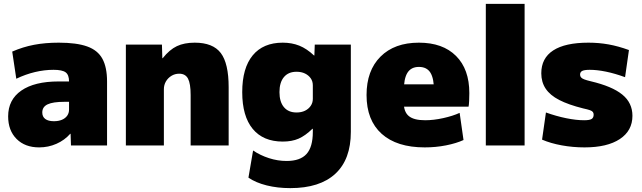

<svg xmlns="http://www.w3.org/2000/svg" viewBox="-20 -750 3308 990"><path d="M182 10Q109 10 65.5 -33.5Q22 -77 22 -150Q22 -236 90 -283Q158 -330 282 -330H336Q336 -364 318.5 -377Q301 -390 256 -390Q209 -390 160.5 -378.5Q112 -367 64 -344L43 -484Q98 -508 155.5 -519Q213 -530 283 -530Q375 -530 429.5 -510.5Q484 -491 508 -447Q532 -403 532 -330V0H346L344 -60H342Q313 -27 271 -8.5Q229 10 182 10ZM258 -125Q282 -125 299.5 -132.5Q317 -140 326.5 -153.5Q336 -167 336 -185V-225H312Q253 -225 225.5 -212Q198 -199 198 -170Q198 -148 213.5 -136.5Q229 -125 258 -125Z M629 0V-520H815L817 -450H819Q854 -494 892 -512Q930 -530 984 -530Q1078 -530 1118.5 -476.5Q1159 -423 1159 -300V0H963V-260Q963 -319 949.5 -344.5Q936 -370 904 -370Q882 -370 864 -359Q846 -348 835.5 -330Q825 -312 825 -290V0Z M1477 220Q1411 220 1355 206Q1299 192 1261 166L1285 26Q1322 51 1367 65.5Q1412 80 1458 80Q1528 80 1560.5 44Q1593 8 1593 -70V-86H1591Q1554 -50 1519.5 -35Q1485 -20 1438 -20Q1337 -20 1283 -85.5Q1229 -151 1229 -275Q1229 -399 1283 -464.5Q1337 -530 1438 -530Q1485 -530 1523.5 -514.5Q1562 -499 1599 -464H1601L1603 -520H1789V-70Q1789 72 1709 146Q1629 220 1477 220ZM1509 -170Q1534 -170 1552.5 -179Q1571 -188 1582 -204Q1593 -220 1593 -240V-310Q1593 -331 1582 -346.5Q1571 -362 1552.5 -371Q1534 -380 1509 -380Q1467 -380 1444 -352.5Q1421 -325 1421 -275Q1421 -225 1444 -197.5Q1467 -170 1509 -170Z M2170 10Q2026 10 1948 -60Q1870 -130 1870 -260Q1870 -386 1942 -458Q2014 -530 2140 -530Q2263 -530 2331.5 -461.5Q2400 -393 2400 -270Q2400 -252 2399 -230Q2398 -208 2396 -200H1980V-315H2241L2218 -280Q2218 -345 2199.5 -375Q2181 -405 2140 -405Q2100 -405 2081 -375Q2062 -345 2062 -280V-220Q2062 -173 2088 -151.5Q2114 -130 2172 -130Q2216 -130 2265.5 -141Q2315 -152 2350 -168L2370 -28Q2333 -11 2280 -0.5Q2227 10 2170 10Z M2485 0V-730H2685V0Z M2994 10Q2934 10 2876.5 -0.5Q2819 -11 2775 -30L2795 -170Q2848 -151 2899.5 -140.5Q2951 -130 2992 -130Q3020 -130 3030.5 -136.5Q3041 -143 3041 -159Q3041 -167 3037 -172.5Q3033 -178 3021.5 -182Q3010 -186 2987 -191Q2911 -210 2863.5 -234.5Q2816 -259 2793.5 -293Q2771 -327 2771 -372Q2771 -450 2832.5 -490Q2894 -530 3014 -530Q3068 -530 3118 -521Q3168 -512 3223 -492L3203 -352Q3151 -371 3105 -380.5Q3059 -390 3021 -390Q2994 -390 2982.5 -384.5Q2971 -379 2971 -365Q2971 -357 2976 -351Q2981 -345 2993 -340.5Q3005 -336 3026 -331Q3081 -318 3121.5 -301Q3162 -284 3188.5 -262.5Q3215 -241 3228 -213.5Q3241 -186 3241 -153Q3241 -76 3176 -33Q3111 10 2994 10Z"/></svg>

Font: M PLUS 2 Thin Black
Style: Regular
Weight: 900
Version: Version 1.001